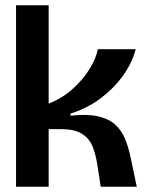

<svg xmlns="http://www.w3.org/2000/svg" viewBox="-20 -710 556 730"><path d="M41 0V-690H165V-316Q218 -337 257 -372.5Q296 -408 320.5 -447.5Q345 -487 352 -523H496Q483 -473 449.5 -425Q416 -377 365 -338Q314 -299 248 -278V-270Q311 -277 351.5 -268Q392 -259 416.5 -237.5Q441 -216 454 -185.5Q467 -155 475 -119L500 0H363L350 -84Q344 -123 332 -153Q320 -183 292 -201Q264 -219 211 -219H165V0Z"/></svg>

Font: Bricolage Grotesque 96pt SemiBold
Style: Regular
Weight: 600
Designer: Mathieu Triay
Foundry: Atelier Triay
Version: Version 1.001; ttfautohint (v1.8.4.7-5d5b);gftools[0.9.33.de